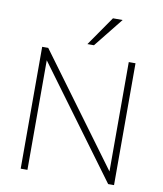

<svg xmlns="http://www.w3.org/2000/svg" viewBox="-99 -1015 930 1094"><g transform="rotate(10 366.0 -467.5)"><path d="M96 0V-705H131L597 -72V-705H636V0H602L135 -634V0ZM347 -765 465 -935H521L385 -765Z"/></g></svg>

Font: Nunito Sans ExtraLight
Style: Regular
Weight: 200
Designer: Vernon Adams
Foundry: Vernon Adams
Version: Version 3.006; ttfautohint (v1.8.3)